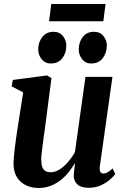

<svg xmlns="http://www.w3.org/2000/svg" viewBox="-20 -926 623 957"><path d="M171.5 11Q139 11 111 -1.8Q83 -14.5 65.5 -40.8Q48 -67 47.5 -108.5Q47.5 -125 49.5 -146.2Q51.5 -167.5 54.2 -191.5Q57 -215.5 60.5 -239Q64 -262.5 67 -283L95.5 -465.5L38 -495.5L44 -527.5L214.5 -550L236.5 -536.5L204 -286.5Q201 -266 198 -243.5Q195 -221 192.2 -199.8Q189.5 -178.5 187.5 -160.8Q185.5 -143 185.5 -131.5Q185.5 -108.5 190.5 -94.2Q195.5 -80 206 -73.8Q216.5 -67.5 233 -67.5Q255.5 -67.5 278 -82Q300.5 -96.5 320 -119.5Q339.5 -142.5 353.5 -167.5L406 -543H540.5L477.5 -96Q475 -78 480.2 -69.5Q485.5 -61 495 -61Q504.5 -61 515.2 -66.5Q526 -72 541.5 -86.5L554.5 -58.5Q546.5 -47 528 -30.8Q509.5 -14.5 482.5 -2.2Q455.5 10 422.5 10Q385 10 367 -5.8Q349 -21.5 347.5 -47.5Q347.5 -51 348 -58.2Q348.5 -65.5 349.5 -74.5Q350.5 -83.5 351.8 -93.2Q353 -103 354 -111L352.5 -111.5Q339 -89 321.5 -67Q304 -45 281.5 -27.5Q259 -10 231.8 0.5Q204.5 11 171.5 11ZM231.5 -609.5Q205 -609.5 187.5 -631.2Q170 -653 170.5 -681Q171 -717 191.5 -742.2Q212 -767.5 246 -767.5Q278 -767.5 294.2 -746Q310.5 -724.5 310.5 -698.5Q310.5 -662 290.8 -635.8Q271 -609.5 231.5 -609.5ZM433.5 -609.5Q406.5 -609.5 389.2 -631.2Q372 -653 372.5 -681Q373 -717 393 -742.2Q413 -767.5 448 -767.5Q479.5 -767.5 496 -746Q512.5 -724.5 512.5 -698.5Q512 -662 492 -635.8Q472 -609.5 433.5 -609.5ZM235.5 -906H506L495 -820H224.5Z"/></svg>

Font: Merriweather 60pt
Style: Bold Italic
Weight: 700
Italic angle: -7.8°
Version: Version 2.101